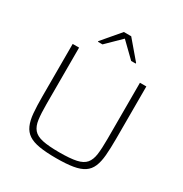

<svg xmlns="http://www.w3.org/2000/svg" viewBox="-208 -1080 1189 1246"><g transform="rotate(30 387.0 -456.5)"><path d="M388 8Q312 8 261.5 -0.5Q211 -9 181 -29Q151 -49 135.5 -84Q120 -119 115.5 -171Q111 -223 111 -296V-688H159V-265Q159 -195 165 -150.5Q171 -106 192.5 -80.5Q214 -55 260.5 -45Q307 -35 387 -35Q468 -35 514 -45Q560 -55 581.5 -80.5Q603 -106 609 -150.5Q615 -195 615 -265V-688H663V-296Q663 -223 658.5 -171Q654 -119 639 -84Q624 -49 594 -29Q564 -9 514 -0.5Q464 8 388 8ZM246 -782V-787L360 -921H415L529 -787V-782H495L387 -887L280 -782Z"/></g></svg>

Font: Saira SemiExpanded ExtraLight
Style: Regular
Weight: 250
Width: 6
Designer: Hector Gatti with collaboration of the Omnibus-Type team
Foundry: Omnibus-Type
Version: Version 1.101